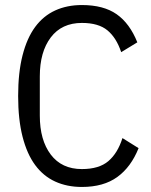

<svg xmlns="http://www.w3.org/2000/svg" viewBox="-20 -730 601 762"><path d="M305 12Q246 12 199 -9.5Q152 -31 119.5 -75Q87 -119 69.5 -187.5Q52 -256 52 -349Q52 -442 69.5 -510.5Q87 -579 119.5 -623Q152 -667 199 -688.5Q246 -710 305 -710Q391 -710 443 -673.5Q495 -637 525 -562L461 -523Q442 -580 406.5 -609.5Q371 -639 305 -639Q225 -639 181.5 -581.5Q138 -524 138 -427V-271Q138 -174 181.5 -116.5Q225 -59 305 -59Q373 -59 410 -90.5Q447 -122 466 -182L530 -142Q500 -67 445.5 -27.5Q391 12 305 12Z"/></svg>

Font: IBM Plex Sans Condensed
Style: Regular
Weight: 400
Width: 3
Designer: Mike Abbink, Paul van der Laan, Pieter van Rosmalen
Foundry: Bold Monday
Version: Version 1.1